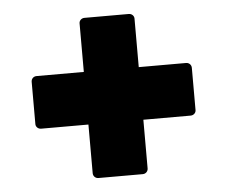

<svg xmlns="http://www.w3.org/2000/svg" viewBox="-42 -615 683 578"><g transform="rotate(-5 300.0 -326.0)"><path d="M367 -84C376 -84 383 -91 383 -100V-247H526C535 -247 542 -254 542 -262V-390C542 -399 535 -406 526 -406H383V-553C383 -561 376 -568 367 -568H233C224 -568 217 -561 217 -553V-406H74C65 -406 58 -399 58 -390V-262C58 -254 65 -247 74 -247H217V-100C217 -91 224 -84 233 -84Z"/></g></svg>

Font: LINE Seed Sans TH ExtraBold
Style: Regular
Weight: 800
Designer: Dalton Maag Ltd | Thai characters by Cadson Demak Co.,Ltd.
Foundry: Dalton Maag Ltd
Version: Version 1.003